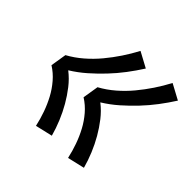

<svg xmlns="http://www.w3.org/2000/svg" viewBox="-135 -730 770 770"><g transform="rotate(45 250.0 -344.5)"><path d="M346 -90Q339 -122 328 -153Q317 -184 302 -212Q287 -240 266 -264.5Q245 -289 218 -306L229 -374Q262 -392 291.5 -417.5Q321 -443 345.5 -472.5Q370 -502 391 -533.5Q412 -565 430 -599L495 -564Q474 -531 450.5 -500Q427 -469 400 -440.5Q373 -412 343.5 -386Q314 -360 280 -339Q307 -318 328 -291Q349 -264 366 -234.5Q383 -205 396.5 -172.5Q410 -140 419 -107ZM164 -90Q157 -122 146 -153Q135 -184 120 -212Q105 -240 84 -264.5Q63 -289 36 -306L47 -374Q80 -392 109.5 -417.5Q139 -443 163.5 -472.5Q188 -502 209 -533.5Q230 -565 248 -599L313 -564Q292 -531 268.5 -500Q245 -469 218 -440.5Q191 -412 161.5 -386Q132 -360 98 -339Q125 -318 146 -291Q167 -264 184 -234.5Q201 -205 214.5 -172.5Q228 -140 237 -107Z"/></g></svg>

Font: Iosevka Slab Oblique
Style: Regular
Weight: 400
Italic angle: -9°
Monospace: yes
Designer: Belleve Invis
Foundry: Belleve Invis
Version: Version 11.1.1; ttfautohint (v1.8.3)